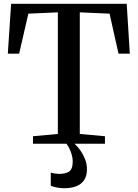

<svg xmlns="http://www.w3.org/2000/svg" viewBox="-20 -763 730 1019"><path d="M287 -52V-697.5L130.5 -690.5L81.5 -478H21.5L39 -743H652.5L669 -478H609L561.5 -690.5L403.5 -697.5V-52L537 -40V0H155V-40ZM319.5 236Q302 236 282.2 232.2Q262.5 228.5 249.5 223V153Q260 156.5 273 158.2Q286 160 293.5 160Q327 160 346.5 147.5Q366 135 366 93.5Q366 74.5 360.2 56Q354.5 37.5 346.8 22.5Q339 7.5 332.5 0H359H375.5Q387 9.5 402.8 30.2Q418.5 51 430.2 78.8Q442 106.5 441.5 137.5Q441 171.5 426 193.5Q411 215.5 384 225.8Q357 236 319.5 236Z"/></svg>

Font: Merriweather 60pt Medium
Style: Regular
Weight: 500
Version: Version 2.100